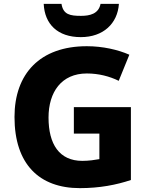

<svg xmlns="http://www.w3.org/2000/svg" viewBox="-20 -963 771 993"><path d="M595 -943H500C490 -891 444 -881 399 -881C343 -881 307 -887 298 -943H206C211 -838 278 -771 398 -771C514 -771 588 -841 595 -943ZM362 -409V-272H494V-140C472 -136 439 -131 406 -131C286 -131 231 -218 231 -355C231 -487 298 -583 429 -583C491 -583 547 -568 594 -545L649 -680C590 -706 511 -724 429 -724C187 -724 55 -582 55 -358C55 -114 183 10 393 10C496 10 582 -7 657 -32V-409Z"/></svg>

Font: Noto Sans Arabic ExtBd
Style: Regular
Weight: 800
Designer: Monotype Design Team, Nadine Chahine, Nizar Qandah and Khaled Hosny
Foundry: Monotype Imaging Inc.
Version: Version 2.012